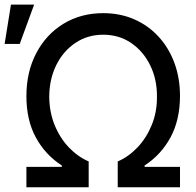

<svg xmlns="http://www.w3.org/2000/svg" viewBox="-63 -793 832 813"><path d="M48.8 0V-86.4H198.7V-92.3Q128.9 -137.2 88.9 -210.7Q48.8 -284.2 48.8 -385.7Q48.8 -488.8 90.6 -568.1Q132.3 -647.5 205.8 -692.4Q279.3 -737.3 374 -737.3Q445.3 -737.3 504.9 -711.4Q564.5 -685.5 607.9 -638.4Q651.4 -591.3 675.3 -527.1Q699.2 -462.9 699.2 -385.7Q698.7 -284.2 658.7 -210.7Q618.7 -137.2 549.3 -92.3V-86.4H699.2V0H435.5V-109.4Q481 -128.9 518.6 -168.2Q556.2 -207.5 579.1 -262.7Q602.1 -317.9 601.6 -383.8Q602.1 -457.5 572.8 -516.8Q543.5 -576.2 492.2 -611.1Q440.9 -646 374 -646Q307.6 -646 255.9 -611.1Q204.1 -576.2 175 -516.8Q146 -457.5 145.5 -383.8Q146 -317.9 168.7 -262.7Q191.4 -207.5 229.2 -168.2Q267.1 -128.9 312.5 -109.4V0ZM-43.5 -606.9 -16.6 -773.4H81.5L20.5 -606.9Z"/></svg>

Font: Inter Cardless Tabular
Style: Regular
Weight: 400
Designer: Rasmus Andersson
Foundry: rsms
Version: Version 4.000;git-4fc901f